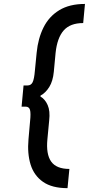

<svg xmlns="http://www.w3.org/2000/svg" viewBox="-20 -803 451 974"><path d="M322.5 151.5Q244 151.5 198.2 119.5Q152.5 87.5 135.2 31.8Q118 -24 124.5 -96L132.5 -187.5Q137 -229 132.2 -245.5Q127.5 -262 110 -262H89.5L99.5 -369.5H119.5Q137.5 -369.5 145.5 -385.8Q153.5 -402 157 -444.5L166 -536Q173 -608 200.8 -663.8Q228.5 -719.5 280.5 -751.2Q332.5 -783 411 -783L402 -686Q336 -686 303 -648.5Q270 -611 262 -534.5L253 -439Q248.5 -391.5 230 -361.8Q211.5 -332 185.5 -318L185 -313.5Q208.5 -300 221.8 -270Q235 -240 229.5 -192L220.5 -97Q213 -21 239.5 16.5Q266 54 332 54Z"/></svg>

Font: Karla SemiBold
Style: Italic
Weight: 600
Italic angle: -8°
Designer: Jonathan Pinhorn
Version: Version 2.004;gftools[0.9.33]